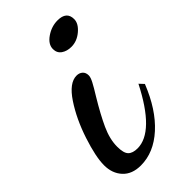

<svg xmlns="http://www.w3.org/2000/svg" viewBox="-187 -570 651 651"><g transform="rotate(-45 138.5 -244.0)"><path d="M148 -460Q148 -483 173.5 -500.5Q199 -518 228 -518Q271 -518 271 -481Q271 -460 248 -440.5Q225 -421 198 -421Q177 -421 162.5 -431Q148 -441 148 -460ZM-8 -59Q-8 -99 14.5 -167.5Q37 -236 71.5 -288Q106 -340 141 -340Q154 -340 162.5 -332.5Q171 -325 171 -311Q171 -302 163 -286.5Q155 -271 137 -242Q105 -189 86.5 -148.5Q68 -108 68 -72Q68 -41 79 -30Q90 -19 113 -19Q192 -19 270 -172L285 -156Q250 -68 196 -19Q142 30 80 30Q38 30 15 5Q-8 -20 -8 -59Z"/></g></svg>

Font: Dancing Script
Style: Bold
Weight: 700
Designer: Pablo Impallari
Foundry: Pablo Impallari
Version: Version 2.000